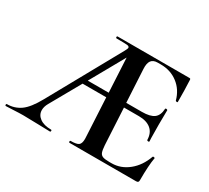

<svg xmlns="http://www.w3.org/2000/svg" viewBox="-163 -829 1125 1033"><g transform="rotate(30 399.5 -312.5)"><path d="M792 -161Q795 -161 798 -159.5Q801 -158 800 -157Q791 -107 791 -15Q791 -7 787.5 -3.5Q784 0 775 0H363Q358 0 358 -6Q358 -12 363 -12Q399 -12 411.5 -21.5Q424 -31 424 -60Q424 -73 423 -81L411 -311H264L158 -123Q145 -100 145 -79Q145 -49 170.5 -30.5Q196 -12 240 -12Q245 -12 245 -6Q245 0 240 0Q223 0 165 -2Q101 -4 73 -4Q49 -4 15 -2Q-15 0 -33 0Q-38 0 -38 -6Q-38 -12 -33 -12Q13 -12 50 -38Q87 -64 126 -135L371 -577Q381 -595 381 -600Q381 -610 366.5 -611.5Q352 -613 301 -613Q296 -613 296 -619Q296 -625 301 -625H747Q751 -625 752.5 -623Q754 -621 754 -616Q757 -558 757 -482Q757 -479 753 -479Q746 -479 744 -483Q728 -542 683 -576.5Q638 -611 577 -611H558Q530 -611 518 -594.5Q506 -578 508 -543L519 -339H616Q667 -339 690.5 -356.5Q714 -374 716 -415Q716 -419 722 -419Q725 -419 727.5 -417.5Q730 -416 730 -414Q729 -371 729 -325L730 -242Q731 -236 731 -222Q731 -218 725 -218Q722 -218 719.5 -219.5Q717 -221 717 -223Q716 -266 689 -288.5Q662 -311 614 -311H521L533 -85Q535 -55 540 -41.5Q545 -28 558 -23Q571 -18 599 -18H613Q670 -18 717 -56Q764 -94 787 -159Q789 -161 792 -161ZM280 -339H410L399 -551Z"/></g></svg>

Font: Cormorant Upright
Style: Bold
Weight: 700
Designer: Christian Thalmann (Catharsis Fonts)
Foundry: Catharsis Fonts
Version: Version 3.302